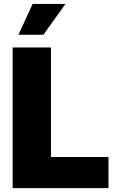

<svg xmlns="http://www.w3.org/2000/svg" viewBox="-20 -973 607 993"><path d="M45.4 0V-727.5H243.7V-161.1H541V0ZM75.7 -793.5 148.4 -952.6H318.4L204.6 -793.5Z"/></svg>

Font: Inter 17pt Black
Style: Regular
Weight: 900
Version: Version 4.001;git-66647c0bb